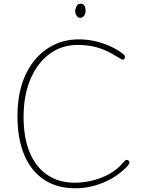

<svg xmlns="http://www.w3.org/2000/svg" viewBox="-20 -992 787 1034"><path d="M638 -705Q649 -697 651 -693Q653 -689 653 -685Q653 -682 651.5 -678.5Q650 -675 647.5 -673Q645 -671 642 -671Q638 -671 634 -673Q630 -675 622 -680Q584 -704 549.5 -719.5Q515 -735 478.5 -742.5Q442 -750 397 -750Q313 -750 247.5 -702Q182 -654 144.5 -567Q107 -480 107 -362Q107 -250 140 -171Q173 -92 235 -50Q297 -8 383 -8Q428 -8 476.5 -19.5Q525 -31 568.5 -55Q612 -79 641 -114Q649 -123 653.5 -127Q658 -131 662 -131Q666 -131 669.5 -129Q673 -127 675 -124Q677 -121 677 -118Q677 -114 674.5 -109Q672 -104 665 -96Q613 -41 538.5 -9.5Q464 22 384 22Q287 22 217.5 -24Q148 -70 111 -157Q74 -244 74 -367Q74 -462 98 -538Q122 -614 166.5 -668Q211 -722 271.5 -751Q332 -780 405 -780Q454 -780 499.5 -768.5Q545 -757 581 -739.5Q617 -722 638 -705ZM411 -896Q400 -896 392.5 -907.5Q385 -919 385 -932Q385 -944 392 -958Q399 -972 413 -972Q425 -972 431 -966Q437 -960 439 -951.5Q441 -943 441 -934Q441 -919 433 -907.5Q425 -896 411 -896Z"/></svg>

Font: Playpen Sans Thin
Style: Regular
Weight: 250
Designer: Laura Meseguer, Veronika Burian, José Scaglione
Foundry: TypeTogether
Version: Version 1.001